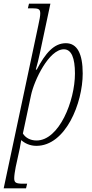

<svg xmlns="http://www.w3.org/2000/svg" viewBox="-58 -780 500 1040"><path d="M149 -640 -38 240H83L89 215H69C28 215 19 210 19 185C19 172 23 145 27 125L46 38C51 18 53 -3 57 -21C76 -4 104 10 139 10C298 10 390 -222 390 -382C390 -489 360 -546 299 -546C234 -546 188 -492 141 -403H136C144 -432 152 -463 158 -492L215 -760H99L93 -735H117C152 -735 160 -730 160 -707C160 -695 157 -675 149 -640ZM140 -19C105 -19 79 -35 66 -57L110 -264C127 -345 207 -513 288 -513C329 -513 348 -466 348 -382C348 -233 262 -19 140 -19Z"/></svg>

Font: Noto Serif Condensed ExtraLight
Style: Italic
Weight: 200
Width: 3
Italic angle: -12°
Designer: Monotype Design Team
Foundry: Monotype Imaging Inc.
Version: Version 2.013